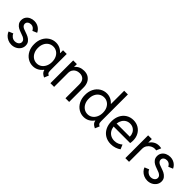

<svg xmlns="http://www.w3.org/2000/svg" viewBox="219 -1914 3084 3084"><g transform="rotate(45 1760.5 -372.0)"><path d="M35.2 -112.3 111.3 -143.6Q122.1 -113.3 151.4 -91.8Q180.7 -70.3 216.8 -70.3Q240.7 -70.3 261.7 -79.3Q282.7 -88.4 295.7 -105.2Q308.6 -122.1 308.6 -143.6Q308.6 -168.9 292 -186.3Q275.4 -203.6 252.7 -213.9Q230 -224.1 198.2 -234.4Q196.3 -235.4 187.5 -238.3Q149.9 -251 120.4 -267.3Q90.8 -283.7 69.8 -312.5Q48.8 -341.3 48.8 -383.8Q48.8 -427.2 71.3 -459.5Q93.8 -491.7 130.9 -508.5Q168 -525.4 210.9 -525.4Q251 -525.4 283.9 -511Q316.9 -496.6 339.8 -473.1Q362.8 -449.7 375 -421.9L298.8 -389.6Q268.1 -449.2 210.9 -449.2Q177.7 -449.2 154.3 -431.6Q130.9 -414.1 130.9 -383.8Q130.9 -358.9 146.5 -342.5Q162.1 -326.2 181.9 -317.6Q201.7 -309.1 235.4 -297.9Q275.9 -284.7 307.9 -268.8Q339.8 -252.9 365.2 -222.4Q390.6 -191.9 390.6 -146.5Q390.6 -102.5 366.7 -67.4Q342.8 -32.2 303 -12.2Q263.2 7.8 216.8 7.8Q172.9 7.8 135.3 -9Q97.7 -25.9 71.8 -53.5Q45.9 -81.1 35.2 -112.3Z M878.9 -80.1H872.6Q841.8 -38.6 797.9 -15.4Q753.9 7.8 702.1 7.8Q638.7 7.8 585.2 -25.4Q531.7 -58.6 500 -119.6Q468.3 -180.7 468.8 -259.8Q468.3 -339.4 499.8 -399.9Q531.2 -460.4 585 -493.4Q638.7 -526.4 702.1 -526.4Q750 -526.4 791 -507.3Q832 -488.3 862.3 -453.1H867.2V-517.6H951.2V-146.5Q951.2 -122.6 954.6 -108.2Q958 -93.8 967 -84.5Q976.1 -75.2 993.2 -68.4L960.9 7.8Q924.3 -10.3 904.5 -29.8Q884.8 -49.3 878.9 -80.1ZM876 -259.8Q876 -317.4 854.7 -360.6Q833.5 -403.8 797.1 -427Q760.7 -450.2 716.8 -450.2Q669.9 -450.2 632.8 -426Q595.7 -401.9 575 -358.4Q554.2 -314.9 554.7 -259.8Q554.2 -205.6 575 -161.9Q595.7 -118.2 632.8 -93.3Q669.9 -68.4 716.8 -68.4Q762.2 -68.4 798.3 -93.3Q834.5 -118.2 855.2 -161.9Q876 -205.6 876 -259.8Z M1097.7 -517.6H1181.6V-454.1H1184.1Q1209 -488.8 1249.8 -507.1Q1290.5 -525.4 1340.8 -525.4Q1402.8 -525.4 1443.8 -497.8Q1484.9 -470.2 1504.2 -426Q1523.4 -381.8 1523.4 -332V0H1439.5V-314.5Q1439.5 -379.4 1407.5 -413.3Q1375.5 -447.3 1317.4 -447.3Q1278.8 -447.3 1248 -431.6Q1217.3 -416 1199.5 -386.2Q1181.6 -356.4 1181.6 -314.5V0H1097.7Z M2033.7 -84H2029.3Q1998.5 -40.5 1954.1 -16.4Q1909.7 7.8 1856.4 7.8Q1793 7.8 1739.5 -25.4Q1686 -58.6 1654.3 -119.6Q1622.6 -180.7 1623 -259.8Q1622.6 -339.4 1654.1 -399.9Q1685.5 -460.4 1739.3 -493.4Q1793 -526.4 1856.4 -526.4Q1903.8 -526.4 1944.8 -507.6Q1985.8 -488.8 2015.6 -454.1H2021.5V-752H2105.5V-143.6Q2105.5 -121.1 2108.9 -107.9Q2112.3 -94.7 2121.3 -85.4Q2130.4 -76.2 2147.5 -68.4L2115.2 7.8Q2074.7 -11.7 2055.7 -33Q2036.6 -54.2 2033.7 -84ZM2030.3 -259.8Q2030.3 -317.4 2009 -360.6Q1987.8 -403.8 1951.4 -427Q1915 -450.2 1871.1 -450.2Q1824.2 -450.2 1787.1 -426Q1750 -401.9 1729.2 -358.4Q1708.5 -314.9 1709 -259.8Q1708.5 -205.6 1729.2 -161.9Q1750 -118.2 1787.1 -93.3Q1824.2 -68.4 1871.1 -68.4Q1916.5 -68.4 1952.6 -93.3Q1988.8 -118.2 2009.5 -161.9Q2030.3 -205.6 2030.3 -259.8Z M2223.6 -259.8Q2223.6 -339.4 2254.6 -399.7Q2285.6 -460 2339.8 -492.7Q2394 -525.4 2461.9 -525.4Q2527.8 -525.4 2579.6 -494.9Q2631.3 -464.4 2660.4 -410.4Q2689.5 -356.4 2689.5 -288.1Q2689.5 -257.8 2683.6 -225.6H2307.6Q2313.5 -178.7 2335.9 -143.6Q2358.4 -108.4 2394.8 -89.4Q2431.2 -70.3 2477.5 -70.3Q2520 -70.3 2554 -85.2Q2587.9 -100.1 2613.3 -122.1L2645.5 -45.9Q2613.3 -22 2568.4 -7.1Q2523.4 7.8 2473.6 7.8Q2401.4 7.8 2344.5 -25.1Q2287.6 -58.1 2255.6 -118.9Q2223.6 -179.7 2223.6 -259.8ZM2607.4 -293.9Q2607.4 -335.9 2589.6 -371.1Q2571.8 -406.2 2538.6 -426.8Q2505.4 -447.3 2461.9 -447.3Q2421.4 -447.3 2388.4 -428.5Q2355.5 -409.7 2334.5 -375Q2313.5 -340.3 2307.6 -293.9Z M2799.8 -517.6H2883.8V-438.5H2886.2Q2912.1 -478 2951.9 -501.7Q2991.7 -525.4 3043 -525.4Q3058.6 -525.4 3073.7 -523.2Q3088.9 -521 3095.7 -518.6L3061.5 -437.5Q3058.6 -439 3048.1 -440.2Q3037.6 -441.4 3025.4 -441.4Q2994.1 -441.4 2960.9 -423.6Q2927.7 -405.8 2905.8 -372.8Q2883.8 -339.8 2883.8 -295.9V0H2799.8Z M3122.1 -112.3 3198.2 -143.6Q3209 -113.3 3238.3 -91.8Q3267.6 -70.3 3303.7 -70.3Q3327.6 -70.3 3348.6 -79.3Q3369.6 -88.4 3382.6 -105.2Q3395.5 -122.1 3395.5 -143.6Q3395.5 -168.9 3378.9 -186.3Q3362.3 -203.6 3339.6 -213.9Q3316.9 -224.1 3285.2 -234.4Q3283.2 -235.4 3274.4 -238.3Q3236.8 -251 3207.3 -267.3Q3177.7 -283.7 3156.7 -312.5Q3135.7 -341.3 3135.7 -383.8Q3135.7 -427.2 3158.2 -459.5Q3180.7 -491.7 3217.8 -508.5Q3254.9 -525.4 3297.9 -525.4Q3337.9 -525.4 3370.8 -511Q3403.8 -496.6 3426.8 -473.1Q3449.7 -449.7 3461.9 -421.9L3385.7 -389.6Q3355 -449.2 3297.9 -449.2Q3264.6 -449.2 3241.2 -431.6Q3217.8 -414.1 3217.8 -383.8Q3217.8 -358.9 3233.4 -342.5Q3249 -326.2 3268.8 -317.6Q3288.6 -309.1 3322.3 -297.9Q3362.8 -284.7 3394.8 -268.8Q3426.8 -252.9 3452.1 -222.4Q3477.5 -191.9 3477.5 -146.5Q3477.5 -102.5 3453.6 -67.4Q3429.7 -32.2 3389.9 -12.2Q3350.1 7.8 3303.7 7.8Q3259.8 7.8 3222.2 -9Q3184.6 -25.9 3158.7 -53.5Q3132.8 -81.1 3122.1 -112.3Z"/></g></svg>

Font: Reddit Sans Strawberry
Style: Regular
Weight: 400
Designer: Stephen Hutchings
Foundry: Reddit
Version: Version 1.013